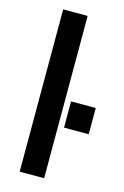

<svg xmlns="http://www.w3.org/2000/svg" viewBox="-115 -796 547 849"><g transform="rotate(15 158.5 -371.5)"><path d="M65 0V-743H177V0ZM204 -239V-359H317V-239Z"/></g></svg>

Font: Saira Semi Condensed Medium
Style: Regular
Weight: 500
Width: 4
Designer: Hector Gatti with collaboration of the Omnibus-Type team
Foundry: Omnibus-Type
Version: Version 1.001; ttfautohint (v1.8)